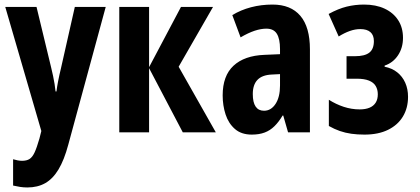

<svg xmlns="http://www.w3.org/2000/svg" viewBox="-20 -577 1832 837"><path d="M2.9 -546.9H139.2L203.1 -282.2Q207.5 -264.2 211.4 -245.8Q215.3 -227.5 218 -210.4Q220.7 -193.4 222.2 -178.2H226.1Q228.5 -198.2 233.4 -223.4Q238.3 -248.5 246.1 -280.8L306.2 -546.9H440.9L277.8 53.2Q259.8 120.6 235.1 161.6Q210.4 202.6 177.2 221.4Q144 240.2 99.1 240.2Q82.5 240.2 67.4 237.8Q52.2 235.4 37.1 231.9V117.2Q46.9 120.1 56.9 122.1Q66.9 124 76.2 124Q96.2 124 108.6 116.2Q121.1 108.4 130.9 87.4Q140.6 66.4 151.9 26.9L160.2 -5.9Z M769 -546.9H908.7L758.8 -286.1L920.9 0H776.9L629.9 -279.8V0H500V-546.9H629.9V-284.2Z M1168 -557.1Q1247.6 -557.1 1289.3 -508.1Q1331.1 -459 1331.1 -361.8V0H1235.8L1214.8 -73.2H1211.9Q1195.3 -45.4 1176.5 -26.9Q1157.7 -8.3 1133.8 0.7Q1109.9 9.8 1077.6 9.8Q1032.2 9.8 1004.2 -14.6Q976.1 -39.1 963.4 -78.1Q950.7 -117.2 950.7 -161.1Q950.7 -246.6 998 -290.5Q1045.4 -334.5 1132.8 -337.9L1200.7 -340.8V-362.8Q1200.7 -407.7 1186.8 -429.9Q1172.9 -452.1 1141.1 -452.1Q1117.7 -452.1 1089.8 -442.9Q1062 -433.6 1028.8 -414.1L992.7 -511.2Q1029.8 -533.7 1074.2 -545.4Q1118.7 -557.1 1168 -557.1ZM1200.7 -253.9 1164.1 -252Q1122.6 -250 1102.3 -228.8Q1082 -207.5 1082 -167Q1082 -130.4 1094.5 -112.3Q1106.9 -94.2 1130.9 -94.2Q1161.6 -94.2 1181.2 -124Q1200.7 -153.8 1200.7 -204.1Z M1566.9 -557.1Q1618.7 -557.1 1656.7 -539.3Q1694.8 -521.5 1715.8 -489Q1736.8 -456.5 1736.8 -412.1Q1736.8 -368.7 1715.1 -335.9Q1693.4 -303.2 1656.7 -291V-286.1Q1689 -279.8 1711.7 -261.7Q1734.4 -243.7 1746.6 -216.3Q1758.8 -189 1758.8 -154.8Q1758.8 -106.4 1736.6 -69.3Q1714.4 -32.2 1671.9 -11.2Q1629.4 9.8 1568.8 9.8Q1538.1 9.8 1511.7 6.1Q1485.4 2.4 1461.4 -5.9Q1437.5 -14.2 1413.6 -27.8V-142.1Q1444.3 -122.6 1478.5 -111.3Q1512.7 -100.1 1547.9 -100.1Q1573.2 -100.1 1590.8 -107.4Q1608.4 -114.7 1617.7 -129.4Q1627 -144 1627 -166Q1627 -186.5 1617.9 -201.9Q1608.9 -217.3 1588.6 -225.6Q1568.4 -233.9 1534.7 -233.9H1490.7V-332H1527.8Q1569.8 -332 1589.8 -347.4Q1609.9 -362.8 1609.9 -397.9Q1609.9 -423.8 1594.7 -437Q1579.6 -450.2 1550.8 -450.2Q1528.3 -450.2 1504.9 -441.9Q1481.4 -433.6 1456.5 -418L1412.6 -516.1Q1454.6 -539.1 1491.2 -548.1Q1527.8 -557.1 1566.9 -557.1Z"/></svg>

Font: Open Sans Condensed
Style: Regular
Weight: 400
Width: 3
Designer: Monotype Design Team
Foundry: Monotype Imaging Inc.
Version: Version 3.000